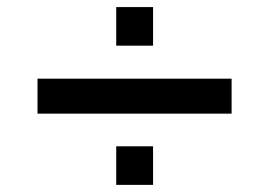

<svg xmlns="http://www.w3.org/2000/svg" viewBox="-20 -540 760 542"><path d="M308.1 -411.1V-520H412.1V-411.1ZM85.9 -219.2V-317.9H633.8V-219.2ZM308.1 -18.1V-127H412.1V-18.1Z"/></svg>

Font: Archivo Expanded SemiBold
Style: Regular
Weight: 600
Width: 7
Designer: Hector Gatti
Foundry: Omnibus-Type
Version: Version 2.001